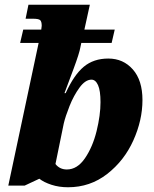

<svg xmlns="http://www.w3.org/2000/svg" viewBox="-20 -780 651 810"><path d="M146 -26 84 3H15L143 -599H65L78 -655H154L156 -671Q156 -689 149.5 -695Q143 -701 119 -701H88L100 -760H359L336 -655H464L451 -599H323L319 -580Q315 -556 290.5 -490Q266 -424 252 -387H257Q292 -464 333.5 -498.5Q375 -533 437 -533Q500 -533 540.5 -487Q581 -441 581 -358Q581 -273 542.5 -187.5Q504 -102 432 -46Q360 10 267 10Q229 10 197 -0.5Q165 -11 146 -26ZM404 -349Q404 -398 393.5 -421Q383 -444 366 -444Q340 -444 315.5 -410.5Q291 -377 273.5 -333Q256 -289 249 -259L214 -88Q232 -65 262 -65Q306 -65 338.5 -112.5Q371 -160 387.5 -227Q404 -294 404 -349Z"/></svg>

Font: Noto Serif NarrowBlack
Style: Italic
Weight: 900
Width: 4
Italic angle: -12°
Designer: Monotype Design Team
Foundry: Monotype Imaging Inc.
Version: Version 1.001